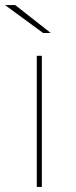

<svg xmlns="http://www.w3.org/2000/svg" viewBox="-30 -737 300 757"><path d="M115 -517H135V0H115ZM-10 -717H30L170 -607H140Z"/></svg>

Font: Montserrat
Style: Regular
Weight: 400
Designer: Julieta Ulanovsky
Foundry: Julieta Ulanovsky
Version: Version 8.000